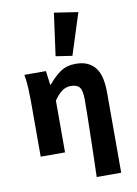

<svg xmlns="http://www.w3.org/2000/svg" viewBox="-106 -898 812 1142"><g transform="rotate(-10 300.0 -326.5)"><path d="M383 177Q385 119 386.5 54.5Q388 -10 389.5 -72Q391 -134 392 -190Q393 -246 393 -289Q393 -343 378 -363Q363 -383 325 -383Q296 -383 272.5 -366.5Q249 -350 223 -313V0H76V-344Q76 -373 74 -414Q72 -455 65 -496H195L206 -412H210Q244 -454 282.5 -481Q321 -508 376 -508Q419 -508 448.5 -494Q478 -480 496.5 -454.5Q515 -429 523 -391.5Q531 -354 531 -308V177ZM366 -558 267 -573 302 -830 446 -808Z"/></g></svg>

Font: Source Code Pro
Style: Bold
Weight: 700
Monospace: yes
Designer: Paul D. Hunt, Teo Tuominen
Foundry: Adobe Systems Incorporated
Version: Version 2.030;PS 1.000;hotconv 16.6.51;makeotf.lib2.5.65220